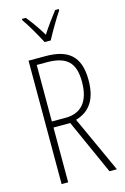

<svg xmlns="http://www.w3.org/2000/svg" viewBox="-140 -1104 696 1073"><g transform="rotate(-15 208.0 -567.5)"><path d="M191 -884H226C251 -931 286 -991 315 -1034V-1042H294C260 -998 236 -965 208 -922C183 -964 150 -1011 124 -1042H102V-1034C127 -1000 165 -933 191 -884ZM175 -807H77V-93H115V-410H212L354 -93H397L248 -419C332 -443 373 -507 373 -616C373 -757 303 -807 175 -807ZM173 -772C289 -772 335 -726 335 -616C335 -495 279 -445 194 -445H115V-772Z"/></g></svg>

Font: Noto Sans Kannada UI ExtraCondensed ExtraLight
Style: Regular
Weight: 200
Width: 2
Designer: Jelle Bosma - Monotype Design Team
Foundry: Monotype Imaging Inc.
Version: Version 2.005